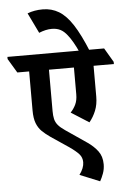

<svg xmlns="http://www.w3.org/2000/svg" viewBox="-124 -937 764 1149"><g transform="rotate(-5 257.5 -362.5)"><path d="M397 -192 290 -260Q309 -280 321 -305Q333 -330 333 -366V-527H183V-278Q183 -251 187.5 -231Q192 -211 206 -194Q220 -177 248 -158L374 -72Q412 -46 436 -14Q460 18 460 65Q460 94 450.5 120Q441 146 430 165L310 116Q339 77 339 42Q339 14 321 -6.5Q303 -27 261 -56L157 -126Q128 -146 107.5 -166Q87 -186 75.5 -215.5Q64 -245 64 -293V-527H-7L-58 -612V-625H523L573 -540V-527H451V-342Q451 -295 436 -258Q421 -221 397 -192ZM375 -615Q343 -685 314 -721Q294 -747 272 -758Q250 -769 221 -769Q185 -769 144 -752L85 -874Q106 -882 128.5 -886Q151 -890 177 -890Q230 -890 273.5 -864Q317 -838 356 -778Q395 -718 437 -615Z"/></g></svg>

Font: Noto Serif Devanagari SemiCondensed
Style: Bold
Weight: 700
Width: 4
Designer: Universal Thirst, Indian Type Foundry and the Monotype Design Team
Foundry: Monotype Imaging Inc.
Version: Version 2.004; ttfautohint (v1.8.4.7-5d5b)